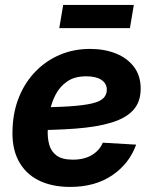

<svg xmlns="http://www.w3.org/2000/svg" viewBox="-20 -735 613 767"><path d="M260.3 11.7Q186.5 11.7 133.3 -15.1Q80.1 -42 53 -94.7Q25.9 -147.5 30.3 -224.1Q33.2 -292.5 57.1 -350.1Q81.1 -407.7 122.6 -450.2Q164.1 -492.7 219.2 -516.1Q274.4 -539.6 339.8 -539.6Q397.5 -539.6 443.1 -521.2Q488.8 -502.9 515.4 -467.5Q542 -432.1 542 -380.9Q542 -327.6 512 -294.9Q481.9 -262.2 423.8 -244.9Q365.7 -227.5 281.5 -221.2Q197.3 -214.8 88.4 -214.8L103.5 -306.2Q196.8 -306.2 256.1 -310.1Q315.4 -314 348.4 -322Q381.3 -330.1 394 -343.8Q406.7 -357.4 406.7 -376.5Q406.7 -401.4 385.3 -415.8Q363.8 -430.2 324.7 -430.2Q278.8 -430.2 249.3 -410.2Q219.7 -390.1 202.9 -358.4Q186 -326.7 179 -290Q171.9 -253.4 170.9 -220.2Q168.9 -185.5 176.5 -157.7Q184.1 -129.9 206.3 -113.5Q228.5 -97.2 271 -97.2Q316.4 -97.2 347.2 -115.7Q377.9 -134.3 390.6 -165L523.9 -157.2Q496.6 -81.1 428.2 -34.7Q359.9 11.7 260.3 11.7ZM514.6 -715.3 499 -622.6H216.8L232.4 -715.3Z"/></svg>

Font: Inter 24pt
Style: Bold Italic
Weight: 700
Italic angle: -9.3988°
Version: Version 4.001;git-66647c0bb